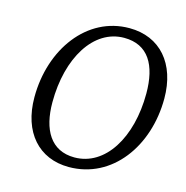

<svg xmlns="http://www.w3.org/2000/svg" viewBox="-104 -782 867 894"><g transform="rotate(15 330.0 -335.0)"><path d="M305 14C514 14 653 -179 653 -409C653 -577 560 -684 412 -684C208 -684 67 -491 67 -259C67 -90 161 14 305 14ZM319 -36C205 -36 154 -126 154 -258C154 -472 253 -634 400 -634C516 -634 566 -547 566 -410C566 -197 467 -36 319 -36Z"/></g></svg>

Font: Source Serif Variable
Style: Italic
Weight: 389
Italic angle: -12°
Designer: Frank Grießhammer
Foundry: Adobe Systems Incorporated
Version: Version 3.001;hotconv 1.0.111;makeotfexe 2.5.65597